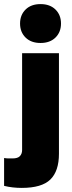

<svg xmlns="http://www.w3.org/2000/svg" viewBox="-62 -730 354 938"><path d="M44 188Q22 188 0 185.5Q-22 183 -42 178V42Q-29 44 -20 44Q-11 44 -1 44Q25 44 35.5 32.5Q46 21 46 3V-470H226V21Q226 106 184 147Q142 188 44 188ZM136 -520Q90 -520 63 -546.5Q36 -573 36 -615Q36 -657 63 -683.5Q90 -710 136 -710Q182 -710 209 -683.5Q236 -657 236 -615Q236 -573 209 -546.5Q182 -520 136 -520Z"/></svg>

Font: Gantari Black
Style: Regular
Weight: 900
Version: Version 1.000